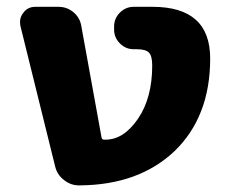

<svg xmlns="http://www.w3.org/2000/svg" viewBox="-20 -567 671 566"><path d="M428.7 -374Q428.7 -402.3 418.9 -412.1Q409.2 -421.9 382.8 -421.9H374Q350.6 -421.9 333.5 -439Q316.4 -456.1 316.4 -479.5V-489.3Q316.4 -512.7 333.5 -529.8Q350.6 -546.9 374 -546.9H429.7Q599.6 -546.9 599.6 -394.5Q599.6 -222.7 494.1 -121.1Q388.7 -21.5 213.9 -20.5Q213.9 -20.5 212.9 -20.5Q188.5 -20.5 168.9 -36.1Q148.4 -51.8 142.6 -76.2L40 -491.2Q39.1 -497.1 39.1 -502.9Q39.1 -517.6 48.8 -529.3Q61.5 -546.9 84 -546.9H152.3Q177.7 -546.9 196.8 -530.8Q215.8 -514.6 219.7 -490.2L279.3 -162.1Q280.3 -155.3 287.1 -155.3H291Q344.7 -155.3 386.7 -216.8Q428.7 -278.3 428.7 -374Z"/></svg>

Font: Gen Jyuu Gothic Heavy
Style: Bold
Weight: 900
Designer: [Source Han Sans]
Ryoko NISHIZUKA  (kana & ideographs); Paul D. Hunt (Latin, Greek & Cyrillic); Wenlong ZHANG  (bopomofo
Version: Version 1.002.20150607